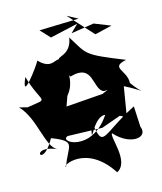

<svg xmlns="http://www.w3.org/2000/svg" viewBox="-104 -777 788 932"><g transform="rotate(-10 290.0 -311.5)"><path d="M552 -79 533 -217C351 -104 354 -30 317 -188C293 -18 319 -202 389 -201C297 -31 139 -109 192 -131L364 -141L458 -184L539 -151L491 -179L502 -322C617 -276 593 -262 534 -332C532 -397 449 -420 535 -446C333 -507 354 -506 282 -601C275 -480 143 -543 265 -456C203 -571 200 -440 110 -517C105 -499 -3 -322 39 -449C96 -300 142 -333 24 -302L-17 -309C61 -243 74 -97 132 -77C-7 -122 45 15 110 -135C234 -99 183 -87 158 15C135 11 270 -80 398 84C466 41 391 -91 406 -107C494 -24 599 -62 532 -135ZM422 -318 394 -303 211 -273 224 -323C267 -385 240 -438 255 -413C379 -461 348 -330 403 -315ZM494 -622 410 -647 297 -619 332 -660 195 -616 146 -660 343 -683 287 -707 410 -594Z"/></g></svg>

Font: Asimov Silicon
Style: Regular
Weight: 400
Designer: Google
Version: Version 2.000980; 2014